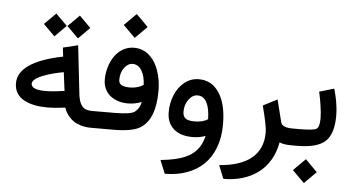

<svg xmlns="http://www.w3.org/2000/svg" viewBox="-61 -862 2251 1225"><g transform="rotate(5 1064.5 -249.0)"><path d="M557.1 0H538.6Q502.4 0 472.4 -9.5Q442.4 -19 424.6 -32Q406.7 -44.9 393.1 -62.3Q379.4 -79.6 373.8 -91.3Q368.2 -103 364.7 -114.3Q301.3 -105 246.1 -105Q204.1 -105 168 -112.3Q131.8 -119.6 101.8 -135.3Q71.8 -150.9 54.7 -178Q37.6 -205.1 37.6 -241.7Q37.6 -379.4 322.8 -437L316.9 -485.8L315.9 -494.1L324.2 -496.1L400.9 -514.6L411.6 -517.6L413.1 -506.3L446.3 -210.9Q450.7 -169.9 462.6 -147Q474.6 -124 492.4 -115.7Q510.3 -107.4 539.1 -107.4H557.1Q560.5 -107.4 563.2 -92.5Q565.9 -77.6 565.9 -62.5V-45.9Q565.9 -30.3 563.2 -15.1Q560.5 0 557.1 0ZM350.6 -219.2 335.4 -338.4Q267.6 -325.7 222.2 -309.6Q176.8 -293.5 157.2 -278.3Q137.7 -263.2 137.7 -248Q137.7 -208.5 228.5 -208.5Q275.9 -208.5 350.6 -219.2ZM409.2 -704.1 476.6 -636.7 479.5 -633.8 476.6 -631.3 409.2 -563.5 406.2 -561 403.8 -563.5 335.9 -631.3 333.5 -633.8 335.9 -636.7 403.8 -704.1 406.2 -707ZM258.3 -704.1 325.7 -636.7 328.6 -633.8 325.7 -631.3 258.3 -563.5 255.4 -561 252.9 -563.5 185.1 -631.3 182.6 -633.8 185.1 -636.7 252.9 -704.1 255.4 -707Z M551.8 -107.4 685.5 -107.9Q785.6 -108.4 810.1 -127.9Q840.8 -151.9 847.2 -192.4Q806.2 -175.3 758.8 -175.3Q726.6 -175.3 698.2 -184.3Q669.9 -193.4 647.9 -210.4Q626 -227.5 613 -254.2Q600.1 -280.8 600.1 -313.5Q600.1 -356.4 612.1 -395.8Q624 -435.1 645.5 -465.6Q667 -496.1 699 -514.4Q731 -532.7 768.6 -532.7Q794.9 -532.7 818.4 -524.7Q841.8 -516.6 859.6 -502.4Q877.4 -488.3 892.3 -468.5Q907.2 -448.7 917.2 -425.8Q927.2 -402.8 934.3 -377Q941.4 -351.1 944.6 -324.7Q947.8 -298.3 947.8 -272Q947.8 -91.3 856 -32.7Q804.7 0 682.6 0H551.8Q533.2 0 533.2 -45.9V-62.5Q533.2 -107.4 551.8 -107.4ZM692.4 -320.3Q692.4 -298.8 709.2 -288.3Q726.1 -277.8 764.2 -277.8Q812.5 -277.8 850.1 -301.3Q849.1 -356.4 827.1 -392.8Q805.2 -429.2 769.5 -429.2Q738.8 -429.2 715.6 -398.4Q692.4 -367.7 692.4 -320.3ZM767.1 -748.5 843.3 -671.9 767.1 -595.7 690.4 -671.9Z M1199.2 -265.1Q1166.5 -265.1 1142.3 -231.9Q1118.2 -198.7 1118.2 -154.3Q1118.2 -125 1135 -111.6Q1151.9 -98.1 1193.8 -98.1Q1247.1 -98.1 1278.8 -119.6Q1277.8 -189 1257.6 -227.1Q1237.3 -265.1 1199.2 -265.1ZM1198.7 -368.7Q1281.7 -368.7 1329.1 -296.1Q1376.5 -223.6 1376.5 -93.8Q1376.5 -11.7 1351.8 53.7Q1327.1 119.1 1282.2 162.4Q1237.3 205.6 1174.6 228.3Q1111.8 251 1035.2 251H1033.7L1030.8 244.6L1003.9 178.2L999 166Q1051.3 161.1 1091.8 151.6Q1132.3 142.1 1163.1 127.7Q1193.8 113.3 1215.6 92.5Q1237.3 71.8 1251 46.1Q1264.6 20.5 1272 -12.2Q1235.4 2.4 1189 2.4Q1111.3 2.4 1067.9 -36.1Q1024.4 -74.7 1024.4 -143.1Q1024.4 -202.1 1045.9 -253.7Q1067.4 -305.2 1107.7 -336.9Q1147.9 -368.7 1198.7 -368.7Z M1841.3 0H1824.2Q1771 0 1746.1 -12.2Q1734.4 52.2 1704.6 102.3Q1674.8 152.3 1630.9 184.8Q1586.9 217.3 1531.2 234.1Q1475.6 251 1410.6 251H1409.2L1406.2 244.6L1379.4 178.2L1374.5 166Q1439.5 161.1 1490.2 145Q1541 128.9 1577.4 100.6Q1613.8 72.3 1633.1 30Q1652.3 -12.2 1652.3 -66.4Q1652.3 -109.9 1620.6 -229.5L1618.7 -236.8L1625.5 -240.7L1698.7 -278.3L1709.5 -283.7L1712.4 -272Q1724.1 -228 1745.6 -140.1Q1753.4 -107.4 1821.8 -107.4H1841.3Q1844.7 -107.4 1847.4 -92.5Q1850.1 -77.6 1850.1 -62.5V-45.9Q1850.1 -30.3 1847.4 -15.1Q1844.7 0 1841.3 0Z M1835.4 -107.4H1861.3Q1950.7 -107.4 1971.9 -118.7Q1993.2 -129.9 1993.2 -187.5Q1993.2 -204.1 1991 -226.8Q1988.8 -249.5 1985.6 -269.8Q1982.4 -290 1979.2 -308.1Q1976.1 -326.2 1973.6 -336.9L1971.2 -347.7L1969.2 -356.4L1978 -358.9L2053.7 -381.3L2063 -384.3L2065.9 -375Q2066.9 -371.6 2068.6 -365.7Q2070.3 -359.9 2074.7 -341.8Q2079.1 -323.7 2082.5 -305.4Q2085.9 -287.1 2088.6 -261.5Q2091.3 -235.8 2091.3 -212.4Q2091.3 -95.7 2039.1 -47.9Q1986.8 0 1859.4 0H1835.4Q1816.9 0 1816.9 -45.9V-62.5Q1816.9 -107.4 1835.4 -107.4ZM1922.9 80.1 1999 156.7 1922.9 232.9 1846.2 156.7Z"/></g></svg>

Font: Samim FD-WOL
Style: Medium-FD-WOL
Weight: 500
Foundry: DejaVu fonts team - Redesigned by Saber Rastikerdar
Version: Version 4.0.0